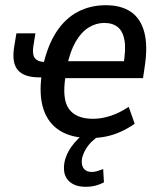

<svg xmlns="http://www.w3.org/2000/svg" viewBox="-20 -521 609 737"><path d="M327 9Q256 9 210.5 -19Q165 -47 147 -101.5Q129 -156 140 -234L149 -224H131Q72 -224 48 -252.5Q24 -281 35 -345L43 -393H116L108 -344Q103 -310 115 -296.5Q127 -283 154 -283H171L145 -267Q162 -345 195.5 -397Q229 -449 277.5 -475Q326 -501 386 -501Q445 -501 482.5 -475.5Q520 -450 534 -397Q548 -344 535 -262L529 -221H216L232 -231Q217 -141 244.5 -103Q272 -65 337 -65Q370 -65 405 -76.5Q440 -88 474 -111L497 -46Q470 -27 441.5 -14.5Q413 -2 384.5 3.5Q356 9 327 9ZM380 -433Q349 -433 320.5 -415.5Q292 -398 270.5 -361Q249 -324 237 -266L228 -286H471L453 -268Q464 -330 458 -365.5Q452 -401 432 -417Q412 -433 380 -433ZM309 196Q264 196 241.5 171Q219 146 228 99Q237 61 265.5 27.5Q294 -6 338 -33L361 0Q348 8 334 21Q320 34 310 50.5Q300 67 295 86Q291 112 301 125.5Q311 139 332 139Q342 139 352.5 136Q363 133 376 128L379 179Q364 187 347 191.5Q330 196 309 196Z"/></svg>

Font: Nunito Sans 10pt Condensed SemiBold
Style: Italic
Weight: 600
Width: 3
Italic angle: -9°
Designer: Vernon Adams
Foundry: Vernon Adams
Version: Version 3.101;gftools[0.9.27]